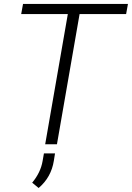

<svg xmlns="http://www.w3.org/2000/svg" viewBox="-20 -731 668 973"><path d="M619.1 -659.7H383.3L268.6 0H209L323.7 -659.7H87.4L96.7 -710.9H628.4ZM175.8 221.7 143.1 194.8Q186 143.1 195.8 85.4L202.6 46.4H258.8L252.9 83.5Q239.7 167.5 175.8 221.7Z"/></svg>

Font: RobotoInd Light
Style: Italic
Weight: 300
Italic angle: -12°
Designer: Google
Version: Version 2.001151; 2014